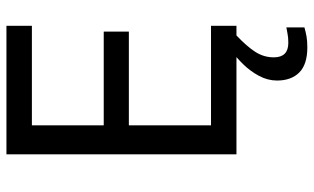

<svg xmlns="http://www.w3.org/2000/svg" viewBox="-209 -545 974 596"><g transform="rotate(-90 278.0 -247.0)"><path d="M496 0H97V-714H496V-635H187V-412H478V-334H187V-79H496ZM398 116Q398 161 443 161Q460 161 471.5 158.5Q483 156 491 155V211Q477 215 463 217.5Q449 220 429 220Q376 220 351 195Q326 170 326 126Q326 97 340.5 70Q355 43 376.5 21Q398 -1 418 -15L466 0Q432 32 415 58.5Q398 85 398 116Z"/></g></svg>

Font: Noto Sans
Style: Regular
Weight: 400
Designer: Monotype Design Team
Foundry: Monotype Imaging Inc.
Version: Version 2.007